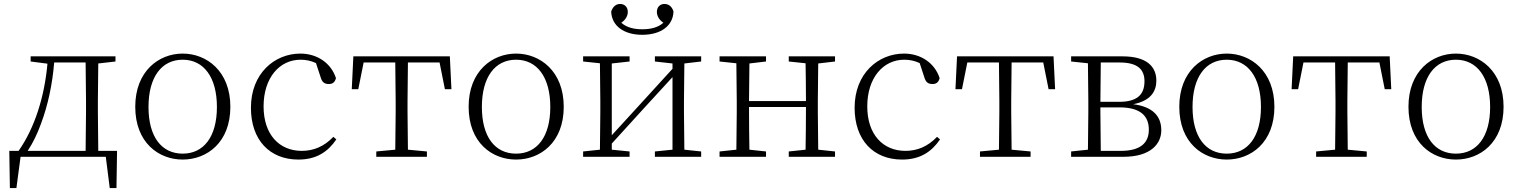

<svg xmlns="http://www.w3.org/2000/svg" viewBox="-20 -793 7676 971"><path d="M135 -482 220 -471C205 -303 155 -145 74 -30H27L30 158H63L84 0H515L535 158H569L572 -30H477L475 -226V-283L477 -472L564 -482V-508H135ZM413 -30H120C147 -71 169 -117 186 -164C223 -261 245 -368 254 -477H413L415 -283V-226Z M904 14C1026 14 1145 -72 1145 -253C1145 -433 1025 -522 904 -522C783 -522 664 -433 664 -253C664 -72 782 14 904 14ZM904 -16C797 -16 731 -101 731 -252C731 -403 797 -491 904 -491C1010 -491 1077 -403 1077 -252C1077 -101 1010 -16 904 -16Z M1489 14C1580 14 1638 -25 1681 -88L1666 -101C1619 -52 1566 -30 1506 -30C1393 -30 1313 -112 1313 -255C1313 -400 1394 -491 1500 -491C1527 -491 1552 -486 1578 -474L1601 -404C1608 -379 1619 -368 1643 -368C1662 -368 1674 -377 1679 -398C1654 -475 1583 -522 1499 -522C1369 -522 1249 -422 1249 -248C1249 -85 1344 14 1489 14Z M1978 0H2139V-27L2043 -36L2041 -226V-283L2043 -477H2203L2230 -342H2263L2255 -508H1767L1759 -342H1792L1819 -477H1979L1981 -283V-226L1979 -36L1883 -27V0Z M2590 14C2712 14 2831 -72 2831 -253C2831 -433 2711 -522 2590 -522C2469 -522 2350 -433 2350 -253C2350 -72 2468 14 2590 14ZM2590 -16C2483 -16 2417 -101 2417 -252C2417 -403 2483 -491 2590 -491C2696 -491 2763 -403 2763 -252C2763 -101 2696 -16 2590 -16Z M3228 -617C3324 -617 3384 -664 3386 -735C3379 -758 3364 -773 3340 -773C3319 -773 3302 -758 3302 -733C3302 -712 3314 -692 3335 -678C3307 -653 3269 -645 3228 -645C3188 -645 3150 -653 3122 -678C3143 -692 3155 -712 3155 -733C3155 -758 3138 -773 3116 -773C3094 -773 3079 -758 3071 -735C3073 -664 3133 -617 3228 -617ZM3292 -482 3381 -472V-445L3214 -262L3074 -109V-472L3164 -482V-508H2929V-482L3014 -473L3016 -283V-226L3014 -36L2929 -27V0H3164V-27L3074 -36V-67L3237 -246L3381 -403V-36L3292 -27V0H3526V-27L3441 -36L3439 -226V-283L3441 -472L3526 -482V-508H3292Z M3969 -482 4054 -473C4055 -419 4056 -341 4056 -282H3768L3770 -472L3854 -482V-508H3619V-482L3704 -473L3706 -283V-226L3704 -36L3619 -27V0H3854V-27L3770 -36C3769 -91 3768 -175 3768 -252H4056C4056 -175 4055 -90 4054 -36L3969 -27V0H4203V-27L4118 -36L4116 -226V-283L4118 -472L4203 -482V-508H3969Z M4542 14C4633 14 4691 -25 4734 -88L4719 -101C4672 -52 4619 -30 4559 -30C4446 -30 4366 -112 4366 -255C4366 -400 4447 -491 4553 -491C4580 -491 4605 -486 4631 -474L4654 -404C4661 -379 4672 -368 4696 -368C4715 -368 4727 -377 4732 -398C4707 -475 4636 -522 4552 -522C4422 -522 4302 -422 4302 -248C4302 -85 4397 14 4542 14Z M5031 0H5192V-27L5096 -36L5094 -226V-283L5096 -477H5256L5283 -342H5316L5308 -508H4820L4812 -342H4845L4872 -477H5032L5034 -283V-226L5032 -36L4936 -27V0Z M5481 0H5661C5800 0 5853 -66 5853 -134C5853 -205 5811 -253 5711 -266C5800 -283 5828 -332 5828 -385C5828 -459 5776 -508 5657 -508H5397V-482L5482 -473L5484 -283V-226L5482 -36L5397 -27V0ZM5547 -477H5642C5732 -477 5768 -443 5768 -382C5768 -311 5727 -278 5639 -278H5545ZM5545 -250H5641C5751 -250 5790 -204 5790 -137C5790 -69 5746 -30 5648 -30H5547L5545 -226Z M6184 14C6306 14 6425 -72 6425 -253C6425 -433 6305 -522 6184 -522C6063 -522 5944 -433 5944 -253C5944 -72 6062 14 6184 14ZM6184 -16C6077 -16 6011 -101 6011 -252C6011 -403 6077 -491 6184 -491C6290 -491 6357 -403 6357 -252C6357 -101 6290 -16 6184 -16Z M6731 0H6892V-27L6796 -36L6794 -226V-283L6796 -477H6956L6983 -342H7016L7008 -508H6520L6512 -342H6545L6572 -477H6732L6734 -283V-226L6732 -36L6636 -27V0Z M7343 14C7465 14 7584 -72 7584 -253C7584 -433 7464 -522 7343 -522C7222 -522 7103 -433 7103 -253C7103 -72 7221 14 7343 14ZM7343 -16C7236 -16 7170 -101 7170 -252C7170 -403 7236 -491 7343 -491C7449 -491 7516 -403 7516 -252C7516 -101 7449 -16 7343 -16Z"/></svg>

Font: Noto Serif CJK HK ExtraLight
Style: Regular
Weight: 200
Designer: Ryoko NISHIZUKA 西塚涼子 (kana & ideographs); Frank Grießhammer (Latin, Greek & Cyrillic); Wenlong ZHANG 张文龙 (bopomofo); San
Foundry: Adobe
Version: Version 2.001;hotconv 1.1.0;makeotfexe 2.6.0